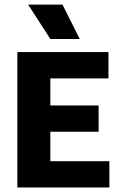

<svg xmlns="http://www.w3.org/2000/svg" viewBox="-20 -824 527 844"><path d="M56.3 0V-595H456.8V-479.5H201.2V-115.5H460.8V0ZM161.1 -244.8V-360.3H413.5V-244.8ZM201.5 -652.5 103.5 -803.9H254.7L330.6 -652.5Z"/></svg>

Font: Encode Sans SC Condensed Thin
Style: Regular
Weight: 100
Width: 3
Designer: Multiple Designers
Foundry: Impallari Type
Version: Version 3.002